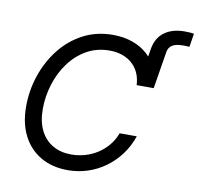

<svg xmlns="http://www.w3.org/2000/svg" viewBox="-89 -915 1053 1018"><g transform="rotate(10 437.5 -406.0)"><path d="M630.4 -497.1 663.1 -698.2Q673.3 -759.8 715.6 -790.8Q757.8 -821.8 824.7 -821.8Q841.3 -821.8 854 -820.8Q866.7 -819.8 874.5 -818.4L862.8 -745.6Q855.5 -746.6 845.5 -746.8Q835.4 -747.1 830.1 -747.1Q790 -747.1 770.8 -734.9Q751.5 -722.7 747.1 -698.2L714.4 -497.1ZM340.8 10.3Q256.8 10.3 194.8 -25.6Q132.8 -61.5 98.9 -127.4Q64.9 -193.4 64.9 -284.2Q64.9 -370.6 92.3 -451.7Q119.6 -532.7 170.4 -597.4Q221.2 -662.1 293 -700Q364.7 -737.8 454.1 -737.8Q510.7 -737.8 557.9 -721.4Q605 -705.1 639.9 -673.8Q674.8 -642.6 694.3 -598.1Q713.9 -553.7 714.4 -497.1H622.6Q620.6 -534.7 607.2 -563.5Q593.8 -592.3 570.8 -612.3Q547.9 -632.3 517.1 -642.6Q486.3 -652.8 450.7 -652.8Q381.3 -652.8 326.7 -621.6Q272 -590.3 233.4 -537.6Q194.8 -484.9 174.6 -419.4Q154.3 -354 154.3 -286.1Q154.3 -218.3 178.2 -170.9Q202.1 -123.5 244.9 -99.1Q287.6 -74.7 344.2 -74.7Q382.3 -74.7 418 -85Q453.6 -95.2 484.6 -115Q515.6 -134.8 539.8 -163.6Q564 -192.4 578.1 -230H670.4Q651.4 -174.3 618.4 -130.1Q585.4 -85.9 541.7 -54.4Q498 -22.9 447 -6.3Q396 10.3 340.8 10.3Z"/></g></svg>

Font: Inter 18pt
Style: Italic
Weight: 400
Italic angle: -9.3988°
Designer: Rasmus Andersson
Foundry: rsms
Version: Version 4.001;git-66647c0bb